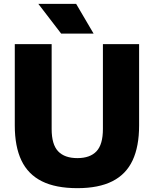

<svg xmlns="http://www.w3.org/2000/svg" viewBox="-20 -970 802 1000"><path d="M383 10Q270 10 198 -26Q126 -62 91.5 -134.5Q57 -207 57 -316.5V-740H249V-298Q249 -217.5 282.8 -182Q316.5 -146.5 383 -146.5Q449 -146.5 482.5 -182Q516 -217.5 516 -298V-740H704.5V-316.5Q704.5 -207 670.5 -134.5Q636.5 -62 565.2 -26Q494 10 383 10ZM298.5 -795 179.5 -950H376.5L467.5 -795Z"/></svg>

Font: Encode Sans SC Condensed Thin ExtraBold
Style: Regular
Weight: 800
Version: Version 3.002